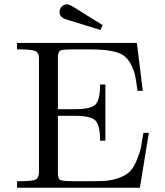

<svg xmlns="http://www.w3.org/2000/svg" viewBox="-20 -882 776 902"><path d="M60.1 0V-30.8H73.2Q130.4 -30.8 146.7 -38.3Q163.1 -45.9 163.1 -73.2V-606.9Q163.1 -634.8 146 -642.3Q128.9 -649.9 73.2 -649.9H60.1V-680.2H623L650.9 -455.1H626Q620.1 -500 615.5 -523.9Q610.8 -547.9 595.9 -577.9Q581.1 -607.9 558.1 -623Q517.1 -649.9 403.8 -649.9H321.8Q275.9 -649.9 264.4 -645Q252.9 -640.1 252 -613.8V-369.1H332Q407.2 -369.1 428.7 -391.1Q450.2 -413.1 450.2 -484.9H475.1V-221.2H450.2Q450.2 -294.4 428 -316.2Q405.8 -337.9 331.1 -337.9H252V-68.8Q252 -42 263.4 -36.4Q274.9 -30.8 325.2 -30.8H418Q457 -30.8 481.4 -33Q505.9 -35.2 537.4 -45.7Q568.8 -56.2 589.8 -76.2Q608.9 -95.2 623.5 -132.1Q638.2 -168.9 642.1 -189.9Q646 -210.9 653.8 -257.8H679.2L637.2 0ZM259.8 -825.2Q259.8 -840.3 270.3 -851.1Q280.8 -861.8 293.9 -861.8Q301.8 -861.8 313.5 -856Q325.2 -850.1 384.8 -812Q429.7 -784.2 461.9 -764.2L452.1 -741.2Q445.3 -743.2 303.2 -787.1Q289.1 -791 282 -793.9Q274.9 -796.9 267.3 -804.9Q259.8 -813 259.8 -825.2Z"/></svg>

Font: CMU Serif Upright Italic
Style: UprightItalic
Weight: 500
Version: Version 0.7.0